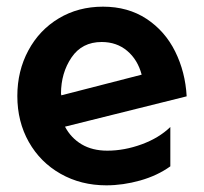

<svg xmlns="http://www.w3.org/2000/svg" viewBox="-20 -542 611 576"><path d="M302 -90Q257 -90 225 -109Q193 -128 175 -162L540 -253Q536 -326 505.5 -387.5Q475 -449 419.5 -485.5Q364 -522 289 -522Q215 -522 156.5 -487Q98 -452 65 -390.5Q32 -329 32 -254Q32 -177 66.5 -116Q101 -55 162 -20.5Q223 14 299 14Q349 14 400.5 -0.5Q452 -15 491 -43V-161Q457 -128 405 -109Q353 -90 302 -90ZM285 -416Q330 -416 361.5 -389.5Q393 -363 405 -318L164 -256L163 -261Q163 -323 194.5 -369.5Q226 -416 285 -416Z"/></svg>

Font: Geom SemiBold
Style: Bold
Weight: 600
Version: Version 1.102